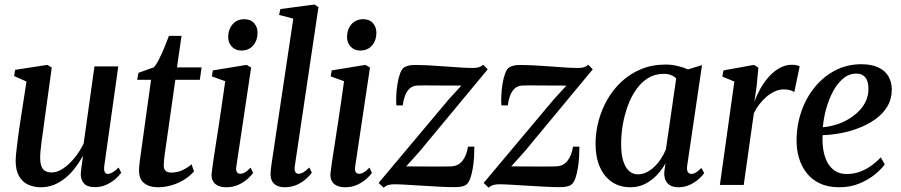

<svg xmlns="http://www.w3.org/2000/svg" viewBox="-20 -838 4082 870"><path d="M165 10.5Q132.5 10.5 106.8 -1.8Q81 -14 66.2 -40Q51.5 -66 51 -106.5Q51 -122 53.2 -144.5Q55.5 -167 58.8 -192.5Q62 -218 65.2 -242Q68.5 -266 71.5 -284L100 -468.5L44 -493.5L48.5 -521.5L194.5 -544L214.5 -532L180.5 -284.5Q178 -265 174.8 -242.5Q171.5 -220 168.5 -197.8Q165.5 -175.5 163.8 -156.5Q162 -137.5 162 -124.5Q162 -99.5 167.8 -84.5Q173.5 -69.5 185.2 -63Q197 -56.5 214.5 -56.5Q240 -56.5 266.8 -74.8Q293.5 -93 317.8 -122.8Q342 -152.5 359 -187.5L408 -537H516L452.5 -86.5Q450 -68.5 454.5 -59.2Q459 -50 468.5 -50Q478 -50 490 -56.8Q502 -63.5 517.5 -79L529 -55.5Q522 -44 504.8 -28.5Q487.5 -13 463.2 -1.5Q439 10 409.5 10Q375.5 10 360.5 -7Q345.5 -24 346 -49.5Q346 -53 347 -62Q348 -71 349.5 -83Q351 -95 352.8 -107.2Q354.5 -119.5 356 -129L354.5 -129.5Q339.5 -102.5 320.2 -77.2Q301 -52 277.2 -32.2Q253.5 -12.5 225.5 -1Q197.5 10.5 165 10.5Z M732 -177.5Q728.5 -156 726.5 -140.2Q724.5 -124.5 723.2 -112Q722 -99.5 722 -88Q722 -71.5 730.8 -63.8Q739.5 -56 754.5 -56Q783.5 -56 807 -67Q830.5 -78 848 -93.5L859 -61.5Q843 -42.5 817.8 -26Q792.5 -9.5 761 0.5Q729.5 10.5 694.5 10.5Q657 10.5 633 -8.2Q609 -27 610 -68.5Q610 -74.5 610.8 -83.8Q611.5 -93 613.2 -106Q615 -119 617.2 -135.8Q619.5 -152.5 622.5 -174L664.5 -476.5H601.5L607.5 -508L677 -533Q688.5 -545 701.2 -570.8Q714 -596.5 725.8 -625.2Q737.5 -654 745.5 -675.5H802.5L782 -532.5H893.5L885.5 -476.5H774.5Z M1005.5 10.5Q984 10.5 968.2 3.5Q952.5 -3.5 944.5 -18.5Q936.5 -33.5 939.5 -57Q941 -72.5 945.8 -104Q950.5 -135.5 957.2 -178.8Q964 -222 971.5 -271.2Q979 -320.5 986.5 -371.8Q994 -423 1000.5 -470L940 -492L944.5 -519L1097.5 -544L1118 -532L1051 -84.5Q1048 -66 1053.5 -58.2Q1059 -50.5 1067.5 -50.5Q1078 -50.5 1088.8 -56.2Q1099.5 -62 1115.5 -78.5L1127 -54.5Q1119.5 -43.5 1102.8 -28.2Q1086 -13 1061.5 -1.2Q1037 10.5 1005.5 10.5ZM1073.5 -609Q1046.5 -609 1030 -627Q1013.5 -645 1014 -671.5Q1014.5 -706 1034.5 -728.5Q1054.5 -751 1087 -751Q1116 -751 1131.5 -733Q1147 -715 1147 -690Q1147 -655 1127.2 -632Q1107.5 -609 1073.5 -609Z M1315.5 -83Q1313.5 -66.5 1318.5 -58.5Q1323.5 -50.5 1332.5 -50.5Q1342 -50.5 1353.2 -56.5Q1364.5 -62.5 1381.5 -79L1393 -55.5Q1384 -43 1367.2 -27.8Q1350.5 -12.5 1326 -1Q1301.5 10.5 1269 10.5Q1251.5 10.5 1236.8 4.2Q1222 -2 1213.8 -15.8Q1205.5 -29.5 1206 -52Q1206 -56.5 1206.8 -64Q1207.5 -71.5 1208.5 -79.8Q1209.5 -88 1210.5 -95.5L1309 -753.5L1244.5 -770.5L1250.5 -797L1405 -817.5L1423 -805.5Z M1544 10.5Q1522.5 10.5 1506.8 3.5Q1491 -3.5 1483 -18.5Q1475 -33.5 1478 -57Q1479.5 -72.5 1484.2 -104Q1489 -135.5 1495.8 -178.8Q1502.5 -222 1510 -271.2Q1517.5 -320.5 1525 -371.8Q1532.5 -423 1539 -470L1478.5 -492L1483 -519L1636 -544L1656.5 -532L1589.5 -84.5Q1586.5 -66 1592 -58.2Q1597.5 -50.5 1606 -50.5Q1616.5 -50.5 1627.2 -56.2Q1638 -62 1654 -78.5L1665.5 -54.5Q1658 -43.5 1641.2 -28.2Q1624.5 -13 1600 -1.2Q1575.5 10.5 1544 10.5ZM1612 -609Q1585 -609 1568.5 -627Q1552 -645 1552.5 -671.5Q1553 -706 1573 -728.5Q1593 -751 1625.5 -751Q1654.5 -751 1670 -733Q1685.5 -715 1685.5 -690Q1685.5 -655 1665.8 -632Q1646 -609 1612 -609Z M2070.5 -450Q2058 -450.5 2037 -450.5Q2016 -450.5 1991 -450.5Q1966 -450.5 1942 -450.8Q1918 -451 1899.2 -451Q1880.5 -451 1871.5 -450.5Q1849.5 -449.5 1835.8 -436.5Q1822 -423.5 1814.8 -403.2Q1807.5 -383 1805 -360.5H1776Q1774.5 -377.5 1775.5 -403.2Q1776.5 -429 1780.8 -456.2Q1785 -483.5 1792.8 -504.8Q1800.5 -526 1812.5 -533.5Q1818.5 -537 1829.5 -540.2Q1840.5 -543.5 1859 -543.5Q1886.5 -543.5 1923 -541.8Q1959.5 -540 1997.2 -537Q2035 -534 2068.5 -532Q2102 -530 2124 -530Q2138 -530 2148.8 -533Q2159.5 -536 2169.5 -544.5L2190 -524L1881.5 -152L1820.5 -84Q1840 -84 1868 -83.8Q1896 -83.5 1925.8 -83.5Q1955.5 -83.5 1981.2 -83.5Q2007 -83.5 2021.5 -84Q2055.5 -84.5 2075 -108.8Q2094.5 -133 2100.5 -173.5H2129.5Q2129.5 -152.5 2128 -126.5Q2126.5 -100.5 2122.2 -75Q2118 -49.5 2111 -29.8Q2104 -10 2092.5 -1Q2086 4 2073.2 7Q2060.5 10 2039.5 10Q2011 10 1972.5 8Q1934 6 1894.5 3.5Q1855 1 1820.8 -1Q1786.5 -3 1766 -3Q1751.5 -3 1739.8 0.2Q1728 3.5 1718.5 12.5L1695.5 -9L2014 -388.5Z M2546.5 -450Q2534 -450.5 2513 -450.5Q2492 -450.5 2467 -450.5Q2442 -450.5 2418 -450.8Q2394 -451 2375.2 -451Q2356.5 -451 2347.5 -450.5Q2325.5 -449.5 2311.8 -436.5Q2298 -423.5 2290.8 -403.2Q2283.5 -383 2281 -360.5H2252Q2250.5 -377.5 2251.5 -403.2Q2252.5 -429 2256.8 -456.2Q2261 -483.5 2268.8 -504.8Q2276.5 -526 2288.5 -533.5Q2294.5 -537 2305.5 -540.2Q2316.5 -543.5 2335 -543.5Q2362.5 -543.5 2399 -541.8Q2435.5 -540 2473.2 -537Q2511 -534 2544.5 -532Q2578 -530 2600 -530Q2614 -530 2624.8 -533Q2635.5 -536 2645.5 -544.5L2666 -524L2357.5 -152L2296.5 -84Q2316 -84 2344 -83.8Q2372 -83.5 2401.8 -83.5Q2431.5 -83.5 2457.2 -83.5Q2483 -83.5 2497.5 -84Q2531.5 -84.5 2551 -108.8Q2570.5 -133 2576.5 -173.5H2605.5Q2605.5 -152.5 2604 -126.5Q2602.5 -100.5 2598.2 -75Q2594 -49.5 2587 -29.8Q2580 -10 2568.5 -1Q2562 4 2549.2 7Q2536.5 10 2515.5 10Q2487 10 2448.5 8Q2410 6 2370.5 3.5Q2331 1 2296.8 -1Q2262.5 -3 2242 -3Q2227.5 -3 2215.8 0.2Q2204 3.5 2194.5 12.5L2171.5 -9L2490 -388.5Z M3094 -88.5Q3091 -66.5 3097 -58.2Q3103 -50 3113 -50Q3122 -50 3133.2 -56.5Q3144.5 -63 3158.5 -77L3171 -53.5Q3164.5 -43.5 3148.2 -28.5Q3132 -13.5 3107.8 -1.5Q3083.5 10.5 3053 10.5Q3021.5 10.5 3004.8 -7.5Q2988 -25.5 2990 -59L2995.5 -98Q2981 -71 2957.8 -46Q2934.5 -21 2904 -5.2Q2873.5 10.5 2837 10.5Q2787.5 10.5 2752 -14Q2716.5 -38.5 2697.5 -82.8Q2678.5 -127 2678.5 -186Q2678.5 -237.5 2692 -289Q2705.5 -340.5 2731.8 -386.5Q2758 -432.5 2796.5 -468.2Q2835 -504 2885.2 -524.8Q2935.5 -545.5 2997 -545.5Q3023 -545.5 3049.8 -539.2Q3076.5 -533 3097.5 -523.5L3161 -543ZM3044 -482.5Q3035 -492 3020.8 -497.8Q3006.5 -503.5 2988 -503.5Q2948 -503.5 2917 -484.5Q2886 -465.5 2863 -432.8Q2840 -400 2824.8 -358.5Q2809.5 -317 2802 -272.5Q2794.5 -228 2794.5 -185Q2794.5 -138 2804.2 -107.8Q2814 -77.5 2831 -62.8Q2848 -48 2870.5 -48Q2890.5 -48 2909.5 -57.2Q2928.5 -66.5 2945.2 -82.5Q2962 -98.5 2975.2 -119Q2988.5 -139.5 2997.5 -161.5Z M3242 0 3307.5 -468.5 3253 -491 3258 -519 3396.5 -544 3416.5 -531 3408 -444 3398 -375.5Q3408 -404.5 3424.5 -434.5Q3441 -464.5 3463 -489.2Q3485 -514 3511.5 -529.2Q3538 -544.5 3567.5 -544.5Q3580.5 -544.5 3589.8 -542.5Q3599 -540.5 3603.5 -537L3579 -420.5Q3574.5 -425 3561.5 -429Q3548.5 -433 3531.5 -433Q3511 -433 3491.2 -424Q3471.5 -415 3453.5 -399.8Q3435.5 -384.5 3420.8 -365.2Q3406 -346 3396 -325.5L3350 0Z M3989 -93Q3974.5 -72.5 3945.2 -48.2Q3916 -24 3874.8 -6.8Q3833.5 10.5 3782.5 10.5Q3731.5 10.5 3694.8 -7Q3658 -24.5 3634.8 -54.5Q3611.5 -84.5 3600.2 -122.8Q3589 -161 3589.5 -202.5Q3590 -273 3612 -335.2Q3634 -397.5 3673.5 -445Q3713 -492.5 3766.2 -519.8Q3819.5 -547 3882.5 -547Q3930 -547 3960.5 -532.2Q3991 -517.5 4005.8 -492Q4020.5 -466.5 4021 -433.5Q4021 -389.5 4000.8 -355.8Q3980.5 -322 3946.5 -297.8Q3912.5 -273.5 3871.2 -257.8Q3830 -242 3787.2 -234.2Q3744.5 -226.5 3707.5 -225.5Q3705.5 -191.5 3710.5 -160Q3715.5 -128.5 3728.2 -103.8Q3741 -79 3763 -64.2Q3785 -49.5 3816.5 -49.5Q3847.5 -49.5 3874.8 -59.2Q3902 -69 3926.2 -86Q3950.5 -103 3971 -125ZM3860.5 -504.5Q3827.5 -504.5 3801 -482.5Q3774.5 -460.5 3755.2 -424.8Q3736 -389 3724 -346.2Q3712 -303.5 3708.5 -261.5Q3738.5 -264 3768.5 -273.2Q3798.5 -282.5 3825 -298.2Q3851.5 -314 3872 -334.8Q3892.5 -355.5 3904 -381.2Q3915.5 -407 3915 -436Q3915 -470.5 3901 -487.5Q3887 -504.5 3860.5 -504.5Z"/></svg>

Font: Merriweather 72pt Medium
Style: Italic
Weight: 500
Italic angle: -7.8°
Version: Version 2.101